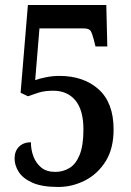

<svg xmlns="http://www.w3.org/2000/svg" viewBox="-20 -734 523 764"><path d="M212 10Q147 10 109 -7Q71 -24 54.5 -50Q38 -76 38 -103Q38 -133 56 -150.5Q74 -168 103 -168Q103 -138 113 -111.5Q123 -85 144 -67.5Q165 -50 200 -50Q231 -50 256.5 -65.5Q282 -81 297 -118Q312 -155 312 -219Q312 -296 280 -334.5Q248 -373 192 -373Q158 -373 134 -365.5Q110 -358 91 -351L62 -365L91 -714H403L407 -549H360L353 -577Q347 -600 341 -610.5Q335 -621 312 -621H137L120 -415Q135 -421 162.5 -426.5Q190 -432 216 -432Q313 -432 372.5 -378.5Q432 -325 432 -219Q432 -142 400 -91.5Q368 -41 317.5 -15.5Q267 10 212 10Z"/></svg>

Font: Noto Serif Thai Condensed SemiBold
Style: Regular
Weight: 600
Width: 3
Designer: Monotype Design Team
Foundry: Monotype Imaging Inc.
Version: Version 2.002; ttfautohint (v1.8.4.7-5d5b)